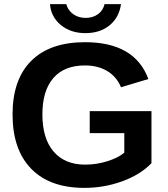

<svg xmlns="http://www.w3.org/2000/svg" viewBox="-20 -903 818 933"><path d="M394 -103Q449 -103 501.5 -119.5Q554 -136 584 -161V-256H416V-363H716V-110Q662 -54 574 -22Q486 10 390 10Q222 10 131.5 -83Q41 -176 41 -347Q41 -517 132 -607.5Q223 -698 393 -698Q635 -698 701 -519L568 -479Q547 -530 501.5 -557.5Q456 -585 393 -585Q292 -585 239 -523.5Q186 -462 186 -347Q186 -230 240.5 -166.5Q295 -103 394 -103ZM276 -781Q227 -822 223 -883H302Q310 -853 335.5 -834.5Q361 -816 396 -816Q431 -816 456 -834Q481 -852 488 -883H568Q559 -818 512.5 -780Q466 -742 395 -742Q324 -742 276 -781Z"/></svg>

Font: Libra Sans
Style: Bold
Weight: 700
Foundry: Context Ltd
Version: Version 1.000